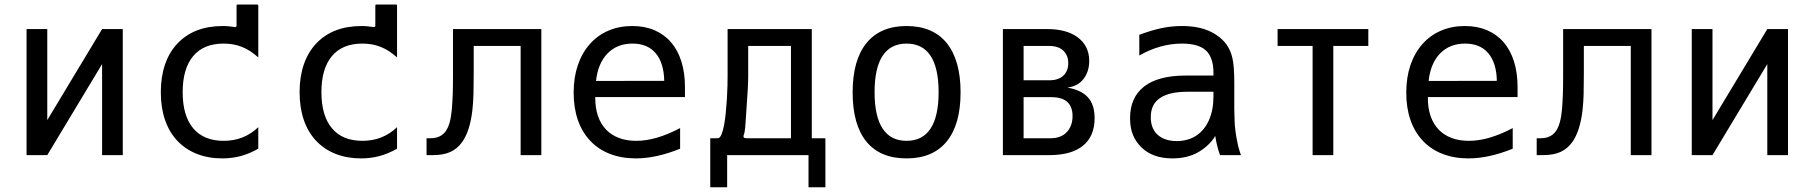

<svg xmlns="http://www.w3.org/2000/svg" viewBox="-20 -673 7867 833"><path d="M185.1 0 422.9 -395V0H512.7V-546.9H422.9L185.1 -151.9V-546.9H95.2V0Z M749.5 -483.9Q821.3 -560.1 946.8 -560.1Q960.4 -560.1 972.7 -558.8Q984.9 -557.6 998.5 -555.7H1000.5Q1006.3 -555.7 1006.3 -562V-648.4Q1006.3 -653.3 1011.2 -653.3H1095.7Q1100.6 -653.3 1100.6 -648.4V-423.8Q1065.9 -455.1 1029.8 -469.5Q993.7 -483.9 950.2 -483.9Q863.3 -483.9 817.9 -429.4Q772.5 -375 772.5 -272.9Q772.5 -170.9 818.1 -116.5Q863.8 -62 950.7 -62Q1038.6 -62 1100.6 -121.1V-27.8Q1061.5 -5.9 1023.9 4.2Q986.3 14.2 944.3 14.2Q883.3 14.2 834 -5.4Q784.7 -24.9 749.5 -62Q714.4 -99.1 696 -152.6Q677.7 -206.1 677.7 -272.9Q677.7 -339.8 696 -393.3Q714.4 -446.8 749.5 -483.9Z M1351.6 -483.9Q1423.3 -560.1 1548.8 -560.1Q1562.5 -560.1 1574.7 -558.8Q1586.9 -557.6 1600.6 -555.7H1602.5Q1608.4 -555.7 1608.4 -562V-648.4Q1608.4 -653.3 1613.3 -653.3H1697.8Q1702.6 -653.3 1702.6 -648.4V-423.8Q1668 -455.1 1631.8 -469.5Q1595.7 -483.9 1552.2 -483.9Q1465.3 -483.9 1419.9 -429.4Q1374.5 -375 1374.5 -272.9Q1374.5 -170.9 1420.2 -116.5Q1465.8 -62 1552.7 -62Q1640.6 -62 1702.6 -121.1V-27.8Q1663.6 -5.9 1626 4.2Q1588.4 14.2 1546.4 14.2Q1485.4 14.2 1436 -5.4Q1386.7 -24.9 1351.6 -62Q1316.4 -99.1 1298.1 -152.6Q1279.8 -206.1 1279.8 -272.9Q1279.8 -339.8 1298.1 -393.3Q1316.4 -446.8 1351.6 -483.9Z M1857.4 0Q1904.3 0 1934.3 -13.9Q1964.4 -27.8 1985.4 -57.1Q2018.6 -104 2029.3 -193.4Q2033.2 -228 2034.2 -264.4Q2035.2 -300.8 2035.2 -354V-473.6H2238.8V0H2328.6V-546.9H1945.3V-352.5Q1945.3 -293.9 1944.3 -267.1Q1942.9 -229 1940.4 -199.2Q1934.6 -131.8 1913.1 -103Q1901.9 -87.9 1885.7 -80.6Q1869.6 -73.2 1847.7 -73.2H1830.6V0Z M2930.7 -27.8V-117.2Q2877.4 -89.4 2830.6 -75.7Q2783.7 -62 2740.2 -62Q2698.2 -62 2665.3 -74.5Q2632.3 -86.9 2609.4 -110.8Q2562.5 -160.2 2562.5 -249V-252H2951.7V-295.9Q2951.7 -356.9 2936.3 -406Q2920.9 -455.1 2891.6 -489.3Q2861.8 -523.9 2819.3 -542Q2776.9 -560.1 2723.1 -560.1Q2666.5 -560.1 2619.6 -540Q2572.8 -520 2539.1 -481.9Q2504.9 -443.4 2486.8 -389.9Q2468.8 -336.4 2468.8 -271Q2468.8 -205.1 2487.1 -152.3Q2505.4 -99.6 2540.5 -62.5Q2575.7 -24.9 2626 -5.4Q2676.3 14.2 2738.8 14.2Q2826.7 14.2 2930.7 -27.8ZM2724.1 -483.9Q2789.6 -483.9 2825 -441.7Q2860.4 -399.4 2861.8 -322.3L2565.9 -321.8Q2574.2 -398.9 2616 -441.4Q2657.7 -483.9 2724.1 -483.9Z M3134.8 139.6V0H3487.8V139.6H3561V-73.2H3502V-546.9H3136.7V-343.8Q3136.7 -318.8 3136.2 -301.3Q3134.8 -244.1 3128.9 -184.6Q3122.6 -119.6 3109.9 -88.9Q3103 -73.2 3094.2 -73.2H3061.5V139.6ZM3208.5 -75.2Q3205.6 -77.6 3205.6 -81.1Q3205.6 -85.9 3209 -94.2Q3210.4 -97.7 3212.9 -118.2Q3215.3 -149.4 3216.8 -172.4Q3221.7 -239.7 3224.1 -283.7Q3226.1 -322.3 3226.1 -341.8V-473.6H3411.6V-73.2H3222.2Q3210.9 -73.2 3208.5 -75.2Z M4147.5 -272.5Q4147.5 -411.1 4087.4 -486.3Q4026.9 -560.1 3913.1 -560.1Q3799.8 -560.1 3739.3 -486.3Q3679.2 -412.1 3679.2 -272.5Q3679.2 -131.8 3738.8 -58.8Q3798.3 14.2 3913.1 14.2Q4027.3 14.2 4087.4 -59.3Q4147.5 -132.8 4147.5 -272.5ZM3774.4 -272.9Q3774.4 -377.9 3809.3 -430.9Q3844.2 -483.9 3913.1 -483.9Q3982.4 -483.9 4017.3 -430.9Q4052.2 -377.9 4052.2 -272.9Q4052.2 -168.5 4017.3 -115.2Q3982.4 -62 3913.1 -62Q3844.2 -62 3809.3 -115.2Q3774.4 -168.5 3774.4 -272.9Z M4532.7 0Q4628.4 0 4678.7 -41Q4729 -82 4729 -160.6Q4729 -215.8 4702.6 -247.6Q4674.8 -281.7 4610.8 -293Q4657.2 -298.8 4682.1 -332Q4705.6 -363.8 4705.6 -408.7Q4705.6 -475.6 4652.8 -513.2Q4628.4 -530.3 4595.7 -538.6Q4563 -546.9 4524.9 -546.9H4331.1V0ZM4420.9 -473.6H4531.7Q4572.3 -473.6 4593.5 -453.1Q4614.7 -432.6 4614.7 -398.9Q4614.7 -365.2 4593.5 -345Q4572.3 -324.7 4532.2 -324.7H4420.9ZM4420.9 -251.5H4539.6Q4589.8 -251.5 4612.3 -229Q4633.3 -208 4633.3 -169.4Q4633.3 -127.4 4608.9 -100.6Q4584 -73.2 4537.6 -73.2H4420.9Z M5172.4 -9.3Q5195.8 -21.5 5217.3 -40.8Q5238.8 -60.1 5252.4 -83Q5255.4 -63 5260.3 -42.5Q5267.1 -14.6 5273.4 0H5363.8L5358.4 -16.1Q5350.6 -40 5345.2 -71.8Q5336.9 -116.7 5336.4 -150.4L5335 -200.2V-312Q5335 -385.3 5327.1 -419.9Q5319.8 -454.1 5300.8 -480.5Q5273.4 -517.6 5223.6 -539.6Q5174.8 -560.1 5107.9 -560.1Q5062 -560.1 5018.6 -550.8Q4973.6 -541 4922.9 -522V-432.1Q4966.8 -457.5 5013.9 -470.7Q5061 -483.9 5107.4 -483.9Q5179.2 -483.9 5211.4 -454.6Q5227.5 -439.9 5236.1 -415.3Q5244.6 -390.6 5244.6 -359.4V-345.2H5124Q5005.4 -345.2 4944.1 -297.9Q4882.8 -250.5 4882.8 -159.7Q4882.8 -118.2 4895.5 -87.4Q4908.2 -56.6 4932.6 -33.2Q4981.4 14.2 5066.9 14.2Q5127 14.2 5172.4 -9.3ZM5002.4 -88.4Q4972.7 -115.7 4972.7 -164.6Q4972.7 -192.4 4982.4 -212.9Q4992.2 -233.4 5012.7 -247.6Q5053.2 -274.9 5130.9 -274.9H5244.6V-254.9Q5244.6 -195.8 5225.3 -152.1Q5206.1 -108.4 5170.2 -84.7Q5134.3 -61 5085.4 -61Q5032.7 -61 5002.4 -88.4Z M5764.6 0V-473.6H5916.5V-546.9H5522.9V-473.6H5674.8V0Z M6543 -27.8V-117.2Q6489.7 -89.4 6442.9 -75.7Q6396 -62 6352.5 -62Q6310.5 -62 6277.6 -74.5Q6244.6 -86.9 6221.7 -110.8Q6174.8 -160.2 6174.8 -249V-252H6564V-295.9Q6564 -356.9 6548.6 -406Q6533.2 -455.1 6503.9 -489.3Q6474.1 -523.9 6431.6 -542Q6389.2 -560.1 6335.4 -560.1Q6278.8 -560.1 6231.9 -540Q6185.1 -520 6151.4 -481.9Q6117.2 -443.4 6099.1 -389.9Q6081.1 -336.4 6081.1 -271Q6081.1 -205.1 6099.4 -152.3Q6117.7 -99.6 6152.8 -62.5Q6188 -24.9 6238.3 -5.4Q6288.6 14.2 6351.1 14.2Q6439 14.2 6543 -27.8ZM6336.4 -483.9Q6401.9 -483.9 6437.3 -441.7Q6472.7 -399.4 6474.1 -322.3L6178.2 -321.8Q6186.5 -398.9 6228.3 -441.4Q6270 -483.9 6336.4 -483.9Z M6673.8 0Q6720.7 0 6750.7 -13.9Q6780.8 -27.8 6801.8 -57.1Q6835 -104 6845.7 -193.4Q6849.6 -228 6850.6 -264.4Q6851.6 -300.8 6851.6 -354V-473.6H7055.2V0H7145V-546.9H6761.7V-352.5Q6761.7 -293.9 6760.7 -267.1Q6759.3 -229 6756.8 -199.2Q6751 -131.8 6729.5 -103Q6718.3 -87.9 6702.1 -80.6Q6686 -73.2 6664.1 -73.2H6647V0Z M7409.7 0 7647.5 -395V0H7737.3V-546.9H7647.5L7409.7 -151.9V-546.9H7319.8V0Z"/></svg>

Font: Hack Dev
Style: Regular
Weight: 400
Designer: Christopher Simpkins
Foundry: Christopher Simpkins
Version: Version 2.0315